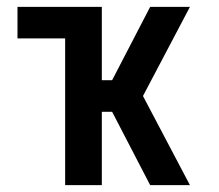

<svg xmlns="http://www.w3.org/2000/svg" viewBox="-20 -540 640 560"><path d="M170 0V-428H31V-520H277V-306H307L418 -520H534L397 -260L534 0H418L307 -214H277V0Z"/></svg>

Font: Iosevka Custom SmBdEx
Style: Regular
Weight: 600
Width: 7
Monospace: yes
Designer: Belleve Invis
Foundry: Belleve Invis
Version: Version 11.2.4; ttfautohint (v1.8.4)